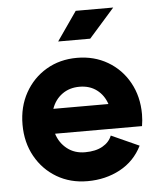

<svg xmlns="http://www.w3.org/2000/svg" viewBox="-53 -769 690 827"><g transform="rotate(-5 292.5 -355.5)"><path d="M408.7 -174.3 528.8 -120.1Q496.6 -55.2 433.6 -21.2Q370.6 12.7 292.5 12.7Q218.3 12.7 159.9 -21.7Q101.6 -56.2 67.9 -116.5Q34.2 -176.8 34.2 -253.9Q34.2 -331.1 67.9 -391.4Q101.6 -451.7 159.9 -486.1Q218.3 -520.5 292.5 -520.5Q366.7 -520.5 425.3 -486.1Q483.9 -451.7 517.3 -391.4Q550.8 -331.1 550.8 -253.9Q550.8 -240.7 549.6 -228Q548.3 -215.3 546.4 -203.1H170.4Q183.1 -162.6 215.1 -137.5Q247.1 -112.3 292.5 -112.3Q338.4 -112.3 368.2 -129.2Q397.9 -146 408.7 -174.3ZM292.5 -395.5Q249 -395.5 217.5 -372.6Q186 -349.6 172.4 -310.5H410.6Q397.5 -349.6 366.9 -372.6Q336.4 -395.5 292.5 -395.5ZM356.9 -597.7H218.3L305.2 -722.7H467.3Z"/></g></svg>

Font: Giphurs
Style: Bold
Weight: 700
Version: Version 0.920; ttfautohint (v1.8.4.7-5d5b)